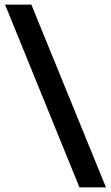

<svg xmlns="http://www.w3.org/2000/svg" viewBox="-20 -693 483 836"><path d="M441.5 123H326L2 -673H116.5Z"/></svg>

Font: Anek Gurmukhi Medium SemiBold
Style: Regular
Weight: 600
Version: Version 1.003